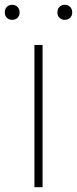

<svg xmlns="http://www.w3.org/2000/svg" viewBox="-48 -783 322 803"><path d="M96 0V-595H130V0ZM223 -700Q209.5 -700 200.8 -708.5Q192 -717 192 -731Q192 -745.5 200.8 -754.2Q209.5 -763 223 -763Q236.5 -763 245.2 -754.2Q254 -745.5 254 -731Q254 -717 245.2 -708.5Q236.5 -700 223 -700ZM3 -700Q-10.5 -700 -19.2 -708.5Q-28 -717 -28 -731Q-28 -745.5 -19.2 -754.2Q-10.5 -763 3 -763Q16.5 -763 25.2 -754.2Q34 -745.5 34 -731Q34 -717 25.2 -708.5Q16.5 -700 3 -700Z"/></svg>

Font: Encode Sans SC Condensed Thin Thin
Style: Regular
Weight: 250
Version: Version 3.002